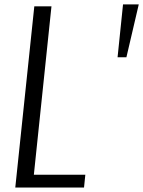

<svg xmlns="http://www.w3.org/2000/svg" viewBox="-20 -838 640 858"><path d="M505.4 -582 529.8 -818.4H600.1L544.9 -582ZM48.3 0 133.3 -809.6H210L131.3 -57.1H361.3L355.5 0Z"/></svg>

Font: Oswald
Style: Light
Weight: 300
Designer: Vernon Adams
Foundry: Vernon Adams
Version: 3.0; ttfautohint (v0.95.6-bc232) -l 8 -r 50 -G 200 -x 0 -w "